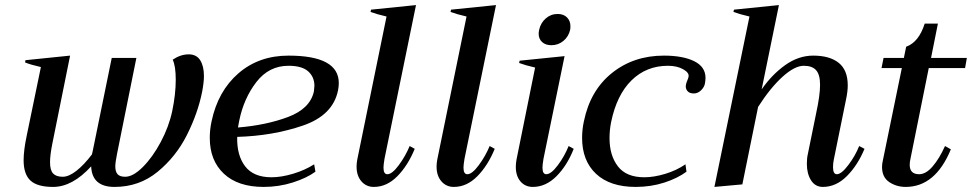

<svg xmlns="http://www.w3.org/2000/svg" viewBox="-20 -726 3827 756"><path d="M783 -427Q783 -402 776 -365Q759 -280 716 -194.5Q673 -109 600.5 -49.5Q528 10 431 10Q342 10 339 -71Q265 10 189 10Q127 10 100 -15Q73 -40 73 -95Q73 -134 85 -191L141 -462Q101 -471 79 -480L80 -489L256 -507L186 -160Q177 -115 177 -87Q177 -56 189 -43Q201 -30 227 -30Q251 -30 281 -53.5Q311 -77 342 -118L345 -131L420 -498H517L441 -121Q434 -86 434 -71Q434 -50 443 -40Q452 -30 473 -30Q504 -30 542.5 -68.5Q581 -107 613 -167Q645 -227 658 -288Q672 -355 672 -412Q672 -466 660 -491Q691 -512 723 -512Q754 -512 768.5 -488.5Q783 -465 783 -427Z M1314 -399Q1314 -385 1311 -370Q1291 -272 1172.5 -231.5Q1054 -191 914 -187Q912 -115 945 -71.5Q978 -28 1049 -28Q1088 -28 1134.5 -42Q1181 -56 1217 -79L1222 -50Q1188 -25 1133 -7.5Q1078 10 1018 10Q917 10 861.5 -42Q806 -94 806 -183Q806 -216 813 -248Q838 -367 918.5 -437Q999 -507 1116 -507Q1314 -507 1314 -399ZM1218 -388Q1218 -423 1193.5 -445Q1169 -467 1116 -467Q1039 -467 989.5 -403Q940 -339 922 -251L917 -224Q1028 -233 1114.5 -265.5Q1201 -298 1216 -366Q1218 -382 1218 -388Z M1384 -70Q1384 -84 1387 -99L1502 -661Q1463 -670 1439 -679L1441 -688L1618 -706L1494 -101Q1490 -77 1490 -66Q1490 -40 1505 -40Q1524 -40 1550.5 -76Q1577 -112 1593 -151L1613 -140Q1586 -74 1544.5 -32Q1503 10 1452 10Q1422 10 1403 -12Q1384 -34 1384 -70Z M1699 -70Q1699 -84 1702 -99L1817 -661Q1778 -670 1754 -679L1756 -688L1933 -706L1809 -101Q1805 -77 1805 -66Q1805 -40 1820 -40Q1839 -40 1865.5 -76Q1892 -112 1908 -151L1928 -140Q1901 -74 1859.5 -32Q1818 10 1767 10Q1737 10 1718 -12Q1699 -34 1699 -70Z M2101 -593Q2101 -599 2103 -609Q2109 -636 2129 -653.5Q2149 -671 2176 -671Q2199 -671 2212.5 -657.5Q2226 -644 2226 -623Q2226 -614 2225 -609Q2219 -582 2198.5 -565Q2178 -548 2151 -548Q2128 -548 2114.5 -560.5Q2101 -573 2101 -593ZM2011 -69Q2011 -83 2014 -99L2087 -460Q2048 -469 2024 -478L2026 -487L2203 -505L2120 -101Q2116 -77 2116 -66Q2116 -40 2131 -40Q2150 -40 2176.5 -75.5Q2203 -111 2219 -151L2239 -140Q2213 -74 2171 -32Q2129 10 2078 10Q2048 10 2029.5 -11.5Q2011 -33 2011 -69Z M2272 -183Q2272 -216 2279 -248Q2304 -370 2389.5 -438.5Q2475 -507 2594 -507Q2669 -507 2713.5 -485Q2758 -463 2758 -419Q2758 -413 2756 -399Q2754 -384 2741 -371Q2728 -358 2712 -358Q2694 -358 2686 -368.5Q2678 -379 2681 -393Q2682 -399 2686 -408.5Q2690 -418 2691 -423Q2695 -439 2670.5 -453Q2646 -467 2610 -467Q2525 -467 2466.5 -409.5Q2408 -352 2386 -244Q2380 -213 2380 -182Q2380 -114 2413 -71Q2446 -28 2517 -28Q2555 -28 2599.5 -41.5Q2644 -55 2679 -79L2683 -50Q2648 -24 2595.5 -7Q2543 10 2483 10Q2382 10 2327 -41.5Q2272 -93 2272 -183Z M3384 -140Q3357 -75 3314.5 -32.5Q3272 10 3220 10Q3190 10 3173.5 -16Q3157 -42 3157 -81Q3157 -103 3161 -120L3194 -282Q3209 -351 3209 -392Q3209 -432 3193.5 -449.5Q3178 -467 3145 -467Q3109 -467 3061 -423.5Q3013 -380 2965 -305L2903 0L2793 10L2931 -661Q2892 -670 2868 -679L2870 -688L3047 -706L2979 -374Q3019 -432 3071.5 -469.5Q3124 -507 3182 -507Q3247 -507 3282.5 -478.5Q3318 -450 3318 -390Q3318 -367 3312 -338L3263 -97Q3260 -82 3260 -68Q3260 -40 3275 -40Q3293 -40 3320.5 -76.5Q3348 -113 3363 -151Z M3565 -101Q3562 -88 3562 -77Q3562 -40 3599 -40Q3626 -40 3652.5 -71Q3679 -102 3701 -151L3724 -138Q3663 10 3546 10Q3510 10 3481.5 -9Q3453 -28 3453 -69Q3453 -80 3456 -93L3531 -458H3451L3459 -498H3539L3548 -542Q3598 -560 3621 -633H3673L3646 -498H3787L3780 -458H3637Z"/></svg>

Font: Trirong Medium
Style: Italic
Weight: 500
Italic angle: -12°
Designer: Katatrad Team
Foundry: CadsonDemak
Version: Version 1.001